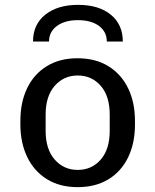

<svg xmlns="http://www.w3.org/2000/svg" viewBox="-20 -761 640 791"><path d="M300 10Q226 10 173 -23Q120 -56 92 -114.5Q64 -173 64 -247V-264Q64 -340 92 -398Q120 -456 173 -488.5Q226 -521 299 -521Q374 -521 427 -488Q480 -455 508 -397Q536 -339 536 -264V-247Q536 -171 508 -113Q480 -55 427 -22.5Q374 10 300 10ZM300 -61Q358 -61 395 -103.5Q432 -146 432 -222V-289Q432 -365 395 -407.5Q358 -450 300 -450Q243 -450 205.5 -407.5Q168 -365 168 -289V-222Q168 -146 205.5 -103.5Q243 -61 300 -61ZM116 -590Q116 -660 166.5 -700.5Q217 -741 302 -741Q387 -741 436.5 -700.5Q486 -660 486 -590H420Q420 -630 388 -654Q356 -678 301 -678Q247 -678 214.5 -654Q182 -630 182 -590Z"/></svg>

Font: Chivo Mono Medium
Style: Regular
Weight: 400
Monospace: yes
Version: Version 1.008